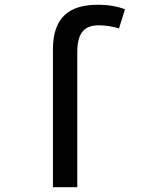

<svg xmlns="http://www.w3.org/2000/svg" viewBox="-20 -785 603 805"><path d="M202 -578V0H304V-565C304 -650 335 -679 396 -679C426 -679 458 -672 479 -666L504 -746C476 -757 438 -765 390 -765C272 -765 202 -714 202 -578Z"/></svg>

Font: Noto Sans Mono SemiCondensed Medium
Style: Regular
Weight: 500
Width: 4
Designer: Monotype Design Team
Foundry: Monotype Imaging Inc.
Version: Version 2.014